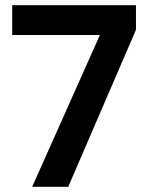

<svg xmlns="http://www.w3.org/2000/svg" viewBox="-20 -720 573 740"><path d="M104 0 365 -585H27V-700H504V-605L243 0Z"/></svg>

Font: DM Sans 28pt
Style: Bold
Weight: 700
Version: Version 4.004;gftools[0.9.30]